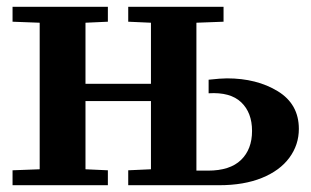

<svg xmlns="http://www.w3.org/2000/svg" viewBox="-20 -546 918 566"><path d="M97 -47V-479L17 -482V-526H298V-482L232 -479V-299H425V-479L358 -482V-526H639V-482L559 -479V-43H593Q658 -43 690.5 -74.5Q723 -106 723 -160Q723 -214 691 -244.5Q659 -275 595 -271V-311Q631 -315 649 -315Q737 -315 799 -277Q861 -239 861 -166Q861 -119 833 -81Q805 -43 752 -21.5Q699 0 626 0H358V-44L425 -47V-248H232V-47L298 -44V0H17V-44Z"/></svg>

Font: Minipax
Style: Bold
Weight: 600
Designer: Raphaël Ronot, Igor Stepanchenko (Cyrillic)
Foundry: steppetype
Version: Version 1.002